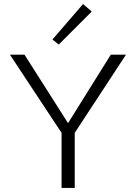

<svg xmlns="http://www.w3.org/2000/svg" viewBox="-20 -928 671 948"><path d="M433 -871 270 -708 239 -733 390 -908ZM602 -658 349 -272V0H284V-272L29 -658H101L316 -320L527 -658Z"/></svg>

Font: EauTestSC Semilight
Style: Regular
Weight: 300
Designer: Christian Thalmann (Catharsis Fonts)
Version: Version 0.001;PS 000.001;hotconv 1.0.88;makeotf.lib2.5.64775